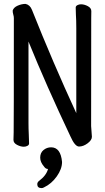

<svg xmlns="http://www.w3.org/2000/svg" viewBox="-20 -734 540 984"><path d="M102 18Q86 18 67.5 8.5Q49 -1 49 -17Q49 -29 50 -55Q51 -81 51 -641Q51 -650 48 -659.5Q45 -669 45 -680Q50 -696 70.5 -705Q91 -714 111 -714Q134 -709 144 -683Q251 -414 371 -154V-589Q371 -631 369 -659L368 -695Q368 -703 376.5 -707.5Q385 -712 395 -712Q412 -712 430 -702.5Q448 -693 448 -677Q448 -665 447.5 -639.5Q447 -614 447 -88Q447 -79 449 -61L451 -33Q451 -16 429 0.5Q407 17 385 17Q364 17 341 -35Q216 -299 126 -521V-105Q126 -74 127.5 -45Q129 -16 129 1Q129 9 120.5 13.5Q112 18 102 18ZM193 230Q171 230 171 210Q171 201 179 194Q218 165 226 132Q214 132 206 120Q186 97 186 74Q186 49 203 35Q220 21 242 21Q291 21 298 96Q298 132 271 170Q244 208 206 226Q200 230 193 230Z"/></svg>

Font: LXGW WenKai Mono Medium
Style: Regular
Weight: 500
Monospace: yes
Designer: LXGW / Fontworks Inc.
Foundry: LXGW / Fontworks Inc.
Version: Version 1.520; June 14, 2025